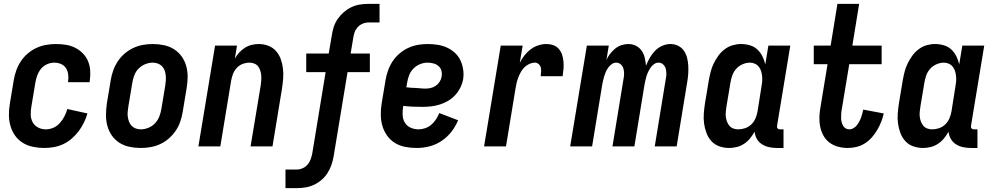

<svg xmlns="http://www.w3.org/2000/svg" viewBox="-20 -755 5124 990"><path d="M209 8Q179 8 150 2Q121 -4 97.5 -18.5Q74 -33 58 -55.5Q42 -78 34 -105.5Q26 -133 26 -162.5Q26 -192 31 -222L51 -342Q55 -367 64 -392Q73 -417 87.5 -439Q102 -461 123 -479Q144 -497 168 -508Q192 -519 217.5 -523.5Q243 -528 268 -528Q294 -528 319.5 -524Q345 -520 367 -509Q389 -498 406.5 -480.5Q424 -463 433.5 -440.5Q443 -418 445 -392.5Q447 -367 443 -340L442 -331H331V-336Q334 -354 331.5 -372Q329 -390 320 -404Q311 -418 294.5 -425Q278 -432 260 -432Q241 -432 222 -423.5Q203 -415 190.5 -399Q178 -383 171.5 -364.5Q165 -346 162 -327L142 -207Q138 -185 138.5 -163.5Q139 -142 148.5 -124.5Q158 -107 176.5 -97.5Q195 -88 217 -88Q236 -88 255.5 -96.5Q275 -105 289 -121Q303 -137 312.5 -155.5Q322 -174 327 -193L431 -170Q424 -146 412.5 -122.5Q401 -99 385.5 -78.5Q370 -58 350 -40.5Q330 -23 306.5 -12Q283 -1 258 3.5Q233 8 209 8Z M706 8Q676 8 647.5 2Q619 -4 595.5 -19Q572 -34 556.5 -56.5Q541 -79 533.5 -106.5Q526 -134 526.5 -163.5Q527 -193 531 -222L551 -342Q555 -367 564 -392Q573 -417 587.5 -439Q602 -461 623 -479Q644 -497 668 -508Q692 -519 717 -523.5Q742 -528 767 -528Q797 -528 825.5 -522Q854 -516 877.5 -501Q901 -486 917 -463.5Q933 -441 940.5 -413.5Q948 -386 947.5 -356.5Q947 -327 942 -298L922 -178Q918 -153 909.5 -128Q901 -103 886 -81Q871 -59 850.5 -41Q830 -23 806 -12Q782 -1 756.5 3.5Q731 8 706 8ZM706 -88Q725 -88 745 -96Q765 -104 779.5 -119.5Q794 -135 801.5 -154.5Q809 -174 812 -193L832 -313Q834 -327 835 -340.5Q836 -354 834.5 -367.5Q833 -381 828.5 -393Q824 -405 815 -414Q806 -423 793.5 -427.5Q781 -432 767 -432Q748 -432 728.5 -424Q709 -416 694 -400.5Q679 -385 672 -365.5Q665 -346 662 -327L642 -207Q640 -193 638.5 -179.5Q637 -166 639 -152.5Q641 -139 645.5 -127Q650 -115 659 -106Q668 -97 680 -92.5Q692 -88 706 -88Z M1003 0 1089 -520H1202L1191 -453Q1200 -469 1213 -483.5Q1226 -498 1242.5 -508.5Q1259 -519 1277.5 -523.5Q1296 -528 1313 -528Q1340 -528 1363.5 -519Q1387 -510 1403 -492Q1419 -474 1427.5 -450.5Q1436 -427 1439 -401.5Q1442 -376 1440 -350Q1438 -324 1434 -298L1385 0H1272L1324 -313Q1326 -326 1327 -339.5Q1328 -353 1327 -366Q1326 -379 1322 -391Q1318 -403 1311 -412.5Q1304 -422 1292 -427Q1280 -432 1267 -432Q1249 -432 1231.5 -425.5Q1214 -419 1201 -405Q1188 -391 1181.5 -374Q1175 -357 1172 -340L1116 0Z M1452 215V119H1511Q1526 119 1540.5 112.5Q1555 106 1565.5 94Q1576 82 1581.5 67Q1587 52 1590 37L1659 -383H1559V-479H1675L1691 -573Q1694 -595 1701 -616.5Q1708 -638 1721.5 -657.5Q1735 -677 1753 -692.5Q1771 -708 1792 -718Q1813 -728 1835 -731.5Q1857 -735 1879 -735H1937V-639H1879Q1864 -639 1849 -632.5Q1834 -626 1823.5 -614Q1813 -602 1808 -587Q1803 -572 1801 -557L1788 -479H1887V-383H1772L1700 53Q1696 75 1688.5 96.5Q1681 118 1668.5 137.5Q1656 157 1638 172.5Q1620 188 1598.5 198Q1577 208 1554.5 211.5Q1532 215 1511 215Z M2129 8Q2099 8 2070 2.5Q2041 -3 2017 -17.5Q1993 -32 1976.5 -55Q1960 -78 1952 -105Q1944 -132 1943.5 -162Q1943 -192 1948 -222L1968 -342Q1972 -367 1981 -392Q1990 -417 2004.5 -439Q2019 -461 2040 -479Q2061 -497 2085 -508Q2109 -519 2134 -523.5Q2159 -528 2184 -528Q2211 -528 2236.5 -524Q2262 -520 2284 -510Q2306 -500 2324.5 -483.5Q2343 -467 2353.5 -445Q2364 -423 2368 -397.5Q2372 -372 2368 -346Q2364 -324 2353.5 -303Q2343 -282 2327 -264.5Q2311 -247 2290.5 -235Q2270 -223 2247.5 -216Q2225 -209 2203 -206.5Q2181 -204 2159 -204Q2133 -204 2108.5 -205Q2084 -206 2059 -209V-207Q2055 -185 2056 -163Q2057 -141 2067 -123.5Q2077 -106 2096.5 -97Q2116 -88 2138 -88Q2155 -88 2172.5 -94Q2190 -100 2204 -112Q2218 -124 2228 -139.5Q2238 -155 2245 -172L2342 -135Q2329 -103 2307.5 -75.5Q2286 -48 2257 -28.5Q2228 -9 2195 -0.5Q2162 8 2129 8ZM2172 -298Q2186 -298 2200 -301Q2214 -304 2226.5 -312.5Q2239 -321 2247 -333.5Q2255 -346 2257 -360Q2260 -376 2256 -390.5Q2252 -405 2241 -414.5Q2230 -424 2215 -428Q2200 -432 2184 -432Q2165 -432 2145.5 -424Q2126 -416 2111 -400.5Q2096 -385 2089 -365.5Q2082 -346 2079 -327L2075 -305Q2087 -303 2099 -302.5Q2111 -302 2123.5 -301.5Q2136 -301 2148 -299.5Q2160 -298 2172 -298Z M2476 0 2562 -520H2675L2660 -431Q2670 -451 2684 -469Q2698 -487 2716 -500.5Q2734 -514 2755 -521Q2776 -528 2797 -528Q2816 -528 2833 -522Q2850 -516 2861.5 -502.5Q2873 -489 2878.5 -472Q2884 -455 2885.5 -436.5Q2887 -418 2885.5 -399.5Q2884 -381 2881 -362H2768Q2769 -373 2770 -384.5Q2771 -396 2768.5 -406.5Q2766 -417 2757.5 -424.5Q2749 -432 2738 -432Q2724 -432 2709.5 -425.5Q2695 -419 2684 -408Q2673 -397 2665.5 -383.5Q2658 -370 2652.5 -355.5Q2647 -341 2643.5 -326.5Q2640 -312 2638 -298L2589 0Z M2920 0 3006 -520H3119L3107 -446Q3114 -462 3125.5 -477Q3137 -492 3151.5 -504Q3166 -516 3184 -522Q3202 -528 3219 -528Q3241 -528 3259 -519Q3277 -510 3288.5 -493.5Q3300 -477 3304.5 -457Q3309 -437 3311 -416Q3319 -437 3330.5 -457Q3342 -477 3358 -493.5Q3374 -510 3395 -519Q3416 -528 3437 -528Q3459 -528 3477.5 -518.5Q3496 -509 3507 -492.5Q3518 -476 3523 -456Q3528 -436 3529 -415Q3530 -394 3528.5 -372.5Q3527 -351 3523 -329L3469 0H3356L3413 -348Q3416 -362 3416 -375.5Q3416 -389 3412.5 -401.5Q3409 -414 3399 -423Q3389 -432 3376 -432Q3363 -432 3352.5 -424.5Q3342 -417 3334.5 -406Q3327 -395 3321.5 -383Q3316 -371 3312.5 -359Q3309 -347 3306.5 -335Q3304 -323 3302 -311L3251 0H3138L3195 -348Q3198 -362 3198 -375.5Q3198 -389 3194.5 -401.5Q3191 -414 3181 -423Q3171 -432 3158 -432Q3145 -432 3134.5 -424.5Q3124 -417 3116 -406Q3108 -395 3103 -383Q3098 -371 3094.5 -359Q3091 -347 3088.5 -335Q3086 -323 3084 -311L3033 0Z M3740 8Q3713 8 3689 -0.5Q3665 -9 3648.5 -27Q3632 -45 3623 -68.5Q3614 -92 3610.5 -117.5Q3607 -143 3609 -169.5Q3611 -196 3615 -222L3635 -342Q3639 -364 3644.5 -385.5Q3650 -407 3660 -427.5Q3670 -448 3683.5 -467Q3697 -486 3716 -500.5Q3735 -515 3757 -521.5Q3779 -528 3800 -528Q3824 -528 3846.5 -521.5Q3869 -515 3885 -500Q3901 -485 3911 -465Q3921 -445 3926 -423L3942 -520H4055L3987 -108Q3986 -104 3986.5 -100Q3987 -96 3989.5 -93Q3992 -90 3995.5 -89Q3999 -88 4003 -88H4020V8H3987Q3966 8 3946.5 4Q3927 0 3910 -10.5Q3893 -21 3883 -38Q3873 -55 3871 -76Q3861 -58 3847.5 -41.5Q3834 -25 3816.5 -13.5Q3799 -2 3779 3Q3759 8 3740 8ZM3786 -88Q3804 -88 3822 -94Q3840 -100 3854 -113.5Q3868 -127 3875.5 -145Q3883 -163 3886 -180L3905 -300Q3908 -315 3909.5 -329.5Q3911 -344 3910 -358Q3909 -372 3905.5 -385Q3902 -398 3894 -409Q3886 -420 3873.5 -426Q3861 -432 3847 -432Q3828 -432 3808.5 -423.5Q3789 -415 3775.5 -399.5Q3762 -384 3755.5 -365Q3749 -346 3746 -327L3726 -207Q3724 -193 3722.5 -179.5Q3721 -166 3722.5 -153Q3724 -140 3728.5 -128Q3733 -116 3741 -106.5Q3749 -97 3761 -92.5Q3773 -88 3786 -88Z M4352 8Q4326 8 4301.5 1.5Q4277 -5 4257.5 -19.5Q4238 -34 4226 -55.5Q4214 -77 4209 -102Q4204 -127 4205 -153Q4206 -179 4211 -205L4247 -424H4176V-520H4263L4298 -735H4410L4375 -520H4526V-424H4359L4320 -189Q4318 -179 4317.5 -168Q4317 -157 4317 -146.5Q4317 -136 4319.5 -126Q4322 -116 4327 -107Q4332 -98 4340.5 -93Q4349 -88 4360 -88Q4370 -88 4380.5 -94Q4391 -100 4398 -109Q4405 -118 4410.5 -128Q4416 -138 4419.5 -148Q4423 -158 4426 -168.5Q4429 -179 4431 -190L4537 -170Q4532 -148 4523.5 -126.5Q4515 -105 4503 -84.5Q4491 -64 4475 -46Q4459 -28 4439 -15.5Q4419 -3 4396.5 2.5Q4374 8 4352 8Z M4740 8Q4713 8 4689 -0.5Q4665 -9 4648.5 -27Q4632 -45 4623 -68.5Q4614 -92 4610.5 -117.5Q4607 -143 4609 -169.5Q4611 -196 4615 -222L4635 -342Q4639 -364 4644.5 -385.5Q4650 -407 4660 -427.5Q4670 -448 4683.5 -467Q4697 -486 4716 -500.5Q4735 -515 4757 -521.5Q4779 -528 4800 -528Q4824 -528 4846.5 -521.5Q4869 -515 4885 -500Q4901 -485 4911 -465Q4921 -445 4926 -423L4942 -520H5055L4987 -108Q4986 -104 4986.5 -100Q4987 -96 4989.5 -93Q4992 -90 4995.5 -89Q4999 -88 5003 -88H5020V8H4987Q4966 8 4946.5 4Q4927 0 4910 -10.5Q4893 -21 4883 -38Q4873 -55 4871 -76Q4861 -58 4847.5 -41.5Q4834 -25 4816.5 -13.5Q4799 -2 4779 3Q4759 8 4740 8ZM4786 -88Q4804 -88 4822 -94Q4840 -100 4854 -113.5Q4868 -127 4875.5 -145Q4883 -163 4886 -180L4905 -300Q4908 -315 4909.5 -329.5Q4911 -344 4910 -358Q4909 -372 4905.5 -385Q4902 -398 4894 -409Q4886 -420 4873.5 -426Q4861 -432 4847 -432Q4828 -432 4808.5 -423.5Q4789 -415 4775.5 -399.5Q4762 -384 4755.5 -365Q4749 -346 4746 -327L4726 -207Q4724 -193 4722.5 -179.5Q4721 -166 4722.5 -153Q4724 -140 4728.5 -128Q4733 -116 4741 -106.5Q4749 -97 4761 -92.5Q4773 -88 4786 -88Z"/></svg>

Font: Iosevka Custom
Style: Bold Italic
Weight: 700
Italic angle: -9°
Designer: Belleve Invis
Foundry: Belleve Invis
Version: Version 30.3.1; ttfautohint (v1.8.3)